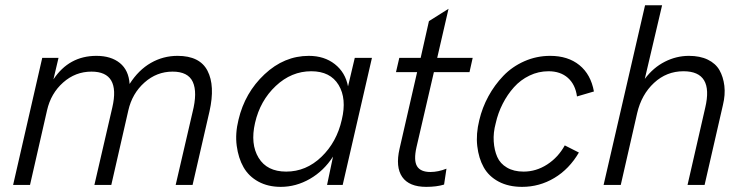

<svg xmlns="http://www.w3.org/2000/svg" viewBox="-20 -710 2854 737"><path d="M30.3 0 142.1 -487.8H204.6L185.1 -405.3Q245.1 -495.6 350.1 -495.6Q406.2 -495.6 440.2 -468Q474.1 -440.4 477.5 -387.7Q511.7 -441.4 559.1 -468.5Q606.4 -495.6 661.6 -495.6Q747.1 -495.6 776.6 -438.2Q806.2 -380.9 784.2 -282.7L719.2 0H654.3L719.2 -279.8Q738.3 -355.5 720.2 -395.3Q702.1 -435.1 642.6 -435.1Q581.5 -435.1 534.4 -393.1Q487.3 -351.1 472.7 -286.6L407.2 0H342.3L411.1 -297.4Q442.9 -435.1 331.1 -435.1Q269.5 -435.1 222.4 -393.3Q175.3 -351.6 160.6 -286.6L95.2 0Z M1057.6 7.3Q1008.8 7.3 971.7 -12.9Q934.6 -33.2 914.8 -68.1Q895 -103 888.7 -150.1Q882.3 -197.3 895.5 -250.5Q919.9 -354 995.4 -424.8Q1070.8 -495.6 1165.5 -495.6Q1224.6 -495.6 1265.1 -463.9Q1305.7 -432.1 1315.9 -378.4L1341.8 -487.8H1407.7L1295.4 0H1235.4L1258.3 -108.9Q1223.1 -54.2 1169.7 -23.4Q1116.2 7.3 1057.6 7.3ZM1078.6 -51.3Q1154.8 -51.3 1213.6 -107.7Q1272.5 -164.1 1292 -250.5Q1311.5 -331.1 1279.8 -383.8Q1248 -436.5 1174.8 -436.5Q1098.6 -436.5 1038.6 -380.1Q978.5 -323.7 959 -238.3Q940.4 -157.2 972.7 -104.2Q1004.9 -51.3 1078.6 -51.3Z M1616.2 7.3Q1550.3 7.3 1523.9 -30.8Q1497.6 -68.8 1513.7 -139.2L1581.1 -433.1H1500L1512.7 -487.8H1594.7L1626.5 -628.9L1701.7 -676.3L1658.2 -487.8H1794.4L1782.2 -433.1H1645.5L1578.6 -144.5Q1567.4 -94.2 1580.8 -72Q1594.2 -49.8 1632.3 -49.8Q1661.6 -49.8 1693.8 -62.5L1684.6 -1.5Q1655.8 7.3 1616.2 7.3Z M1983.9 7.3Q1932.1 7.3 1894 -12.9Q1856 -33.2 1836.7 -67.9Q1817.4 -102.5 1812 -149.2Q1806.6 -195.8 1819.8 -249Q1831.1 -296.9 1854.7 -340.3Q1878.4 -383.8 1912.1 -418.9Q1945.8 -454.1 1992.7 -474.9Q2039.6 -495.6 2091.8 -495.6Q2160.2 -495.6 2204.1 -460Q2248 -424.3 2259.8 -358.9L2194.8 -339.8Q2188.5 -385.7 2159.9 -411.1Q2131.3 -436.5 2085.4 -436.5Q2046.9 -436.5 2012.5 -419.9Q1978 -403.3 1952.9 -375.2Q1927.7 -347.2 1909.7 -311.8Q1891.6 -276.4 1882.8 -236.8Q1873 -200.7 1875.2 -167Q1877.4 -133.3 1888.7 -107.7Q1899.9 -82 1926 -66.7Q1952.1 -51.3 1989.7 -51.3Q2038.1 -51.3 2080.3 -78.6Q2122.6 -106 2147.9 -151.9L2202.1 -124.5Q2165 -61 2107.9 -26.9Q2050.8 7.3 1983.9 7.3Z M2296.9 0 2456.1 -689.9H2521.5L2455.1 -407.2Q2487.8 -450.7 2532 -473.1Q2576.2 -495.6 2624.5 -495.6Q2667 -495.6 2697 -481Q2727.1 -466.3 2741.7 -440.7Q2756.3 -415 2760.5 -380.6Q2764.6 -346.2 2754.9 -306.6L2684.6 0H2619.1L2687 -296.4Q2720.2 -436.5 2603.5 -436.5Q2538.6 -436.5 2490.5 -391.8Q2442.4 -347.2 2425.8 -275.9L2362.8 0Z"/></svg>

Font: HK Grotesk Legacy
Style: Italic
Weight: 400
Italic angle: -13°
Designer: Alfredo Marco Pradil
Foundry: Hanken Design Co.
Version: Version 2.022;PS 002.022;hotconv 1.0.88;makeotf.lib2.5.64775